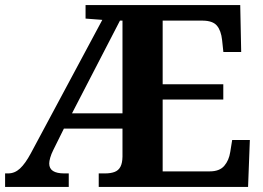

<svg xmlns="http://www.w3.org/2000/svg" viewBox="-20 -734 1033 754"><path d="M0 0V-53H11.9Q37.9 -53 58.6 -72.3Q79.4 -91.6 100.9 -131.6L381.8 -656L316 -661V-714H923.4L927.2 -529.7H857.2L852.2 -576.8Q848.2 -613.8 831.9 -633.2Q815.6 -652.6 776.4 -653H618.8V-403.2H856.9V-343.2H618.8V-61H803.7Q842 -61 860.6 -82.6Q879.2 -104.2 884.2 -137.2L891.8 -184.3H961.2L954.2 0H367.7V-53H392.9Q414.3 -53 429.7 -58.7Q445 -64.3 452.8 -78.8Q460.6 -93.3 461 -118.9V-229.1H231L189.3 -145Q181.3 -129 177.3 -115Q173.3 -101 173.3 -92Q173.3 -72 188.3 -62.5Q203.2 -53 232.2 -53H250V0ZM262.8 -289H461V-653H451.1Z"/></svg>

Font: Noto Serif Telugu
Style: Regular
Weight: 400
Designer: Jelle Bosma - Monotype Design Team
Foundry: Monotype Imaging Inc.
Version: Version 2.003